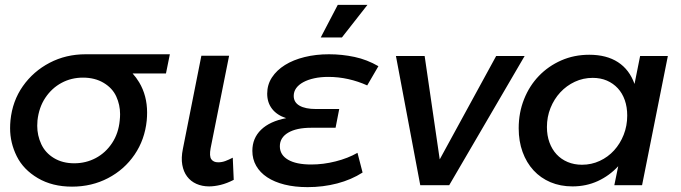

<svg xmlns="http://www.w3.org/2000/svg" viewBox="-20 -761 2800 789"><path d="M276 6Q195 6 135.5 -29Q76 -64 48.8 -119Q21.5 -174 21.5 -234Q21.5 -249.5 23 -266Q31 -346 74 -407Q117 -468 184 -503Q251 -538 332 -538H678L662 -459H525Q540 -442.5 552 -422.5Q584.5 -368 584.5 -298.5Q584.5 -282.5 583 -266Q575 -187 533 -125.5Q491 -64 424 -29Q357 6 276 6ZM285 -90Q333 -90 373.5 -111.5Q414 -133 440.5 -173Q467 -213 472 -266Q473.5 -279.5 473.5 -292Q473.5 -330 457.8 -364.5Q442 -399 406 -420.5Q370 -442 321 -442Q273 -442 233 -420.5Q193 -399 166.5 -359.5Q140 -320 134 -266Q133 -254.5 133 -244Q133 -204.5 149.5 -168.8Q166 -133 201.5 -111.5Q237 -90 285 -90Z M807.5 -532H921.5L845.5 -152Q839.5 -119.5 848.2 -106.8Q857 -94 876.5 -94Q891.5 -94 905.8 -99.2Q920 -104.5 936.5 -113L940.5 -22Q912.5 -7.5 886.5 -1.2Q860.5 5 839.5 5Q810.5 5 787 -5.5Q763.5 -16 748.8 -35.8Q734 -55.5 729 -84Q724 -112.5 731.5 -149Z M1244 8Q1191.5 8 1149.5 -2.5Q1107.5 -13 1078 -32.5Q1048.5 -52 1032.8 -79.5Q1017 -107 1017 -141Q1017 -193 1052.8 -227.8Q1088.5 -262.5 1156 -275.5Q1118.5 -287.5 1098.2 -313.5Q1078 -339.5 1078 -376Q1078 -413 1097.5 -442.8Q1117 -472.5 1151 -493.8Q1185 -515 1231.5 -526.5Q1278 -538 1332 -538Q1385.5 -538 1437 -527Q1488.5 -516 1535 -489L1489 -410Q1451.5 -427 1411 -436Q1370.5 -445 1329 -445Q1297 -445 1271 -439.2Q1245 -433.5 1226.2 -423.2Q1207.5 -413 1197.2 -398.8Q1187 -384.5 1187 -367Q1187 -340.5 1210.8 -326.8Q1234.5 -313 1279 -313H1374L1359 -236H1259Q1198.5 -236 1164.2 -215.8Q1130 -195.5 1130 -160Q1130 -124.5 1163.5 -104.8Q1197 -85 1259 -85Q1283.5 -85 1309 -88.2Q1334.5 -91.5 1359.2 -97.8Q1384 -104 1407 -113Q1430 -122 1449 -133L1470 -52Q1424 -22.5 1365.8 -7.2Q1307.5 8 1244 8ZM1298 -607 1368 -741H1490L1385 -607Z M2136 -531 1826 0H1707L1607 -531H1725L1787 -106L2019 -531Z M2332.5 5Q2283 5 2242.2 -12.2Q2201.5 -29.5 2172.5 -61Q2143.5 -92.5 2127.5 -136.5Q2111.5 -180.5 2111.5 -234Q2111.5 -298 2133.5 -353.2Q2155.5 -408.5 2194.5 -449Q2233.5 -489.5 2286.5 -512.8Q2339.5 -536 2401.5 -536Q2472.5 -536 2519.5 -505.5Q2566.5 -475 2587.5 -416L2610.5 -531H2724.5L2618.5 0H2504.5L2520.5 -78Q2484.5 -39 2436.8 -17Q2389 5 2332.5 5ZM2371.5 -84Q2410.5 -84 2444.5 -99.8Q2478.5 -115.5 2503.5 -143Q2528.5 -170.5 2543 -207.2Q2557.5 -244 2557.5 -286Q2557.5 -321 2547.5 -349.5Q2537.5 -378 2518.8 -398.2Q2500 -418.5 2474 -429.8Q2448 -441 2415.5 -441Q2376.5 -441 2342.2 -425Q2308 -409 2282.5 -381.5Q2257 -354 2242.2 -317.2Q2227.5 -280.5 2227.5 -239Q2227.5 -204 2238 -175.5Q2248.5 -147 2267.2 -126.8Q2286 -106.5 2312.8 -95.2Q2339.5 -84 2371.5 -84Z"/></svg>

Font: Argentum Sans
Style: Italic
Weight: 400
Italic angle: -11.3099°
Designer: Julieta Ulanovsky, Owen Earl, Rasmus Andersson, Cristiano Sobral
Foundry: The Argentum Sans Project Authors
Version: Version 3.131; ttfautohint (v1.8.4.7-5d5b-dirty)